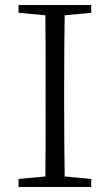

<svg xmlns="http://www.w3.org/2000/svg" viewBox="-20 -746 438 766"><path d="M344 0V-32L238 -42C237 -107 236 -205 236 -335V-391C236 -523 237 -621 238 -685L344 -695V-726H54V-695L161 -685C162 -620 162 -522 162 -391V-335C162 -204 162 -106 161 -42L54 -32V0Z"/></svg>

Font: AllPunType Light
Style: Regular
Weight: 300
Version: 1.0